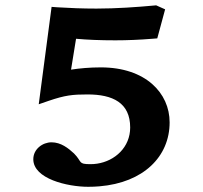

<svg xmlns="http://www.w3.org/2000/svg" viewBox="-20 -706 780 738"><path d="M353.3 -76.9C344.9 -75.6 336.3 -75 327.5 -75C278.7 -75 297.1 -83.3 264.4 -116.2C242.7 -136.3 214.4 -159 178 -159C144.1 -159 108 -133.2 108 -94C108 -18.6 239.6 12 319 12C333.7 12 348.1 11.4 362.2 10.2C531.2 -3.9 632 -103.8 632 -235.6C632 -348.1 540 -447 367.6 -447C325 -447 286.9 -443.5 253.1 -438.3L272.3 -557C315.8 -553 365.5 -551 423.4 -551C468.2 -551 517.6 -553 567 -557.1L584.5 -558.5L614.7 -670.1L580.2 -685.5L573.7 -684.9C506.9 -678.7 426.4 -673 350.6 -673C298.1 -673 246.6 -675 201.8 -677.9L178.3 -679.6L128.9 -305.2L167.1 -318.4C230.5 -340 259 -343 316.6 -343C413.2 -343 480.4 -311.1 480.4 -215.9C480.4 -140.3 422.1 -87.2 353.3 -76.9Z"/></svg>

Font: Linux Libertine Mono O 
Style: Mono Bold
Weight: 400
Designer: Philipp H. Poll
Foundry: Philipp H. Poll
Version: Version 5.1.7